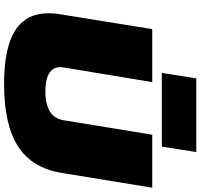

<svg xmlns="http://www.w3.org/2000/svg" viewBox="-40 -910 961 920"><g transform="rotate(90 440.0 -450.5)"><path d="M383 10Q211 10 127.5 -42.5Q44 -95 44 -204Q44 -215 45 -229Q46 -243 50 -266L120 -700H374L304 -277Q296 -233 325.5 -210.5Q355 -188 418 -188Q544 -188 557 -277L626 -700H880L809 -266Q786 -124 682 -57Q578 10 383 10ZM330 -746 356 -911H709L683 -746Z"/></g></svg>

Font: Georama Extended Black
Style: Italic
Weight: 900
Width: 7
Italic angle: -9°
Designer: Jean-Baptiste Levee
Foundry: Production Type
Version: Version 1.000